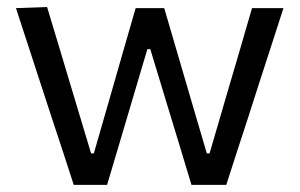

<svg xmlns="http://www.w3.org/2000/svg" viewBox="-20 -519 841 539"><path d="M187 0Q172 -46.8 156.6 -93.7Q141.2 -140.7 125.2 -188.8L96.3 -277.1Q78.4 -332.1 60.7 -386.3Q43.1 -440.6 24.8 -496.2L112.2 -499.3Q130.5 -438.4 150.8 -371.1Q171.1 -303.8 189.5 -242.1L235.7 -88.3H243.4L288.7 -245.6Q306.5 -308.2 324.5 -370.4Q342.6 -432.5 360.8 -496.2H441Q458.9 -435.7 477.3 -372.3Q495.8 -308.9 513.9 -247.3L560.6 -88.3H568.3L615.3 -249.3Q633.1 -309.9 652.4 -375.6Q671.7 -441.3 687.5 -496.2H775.7Q758 -441.3 740.3 -386.5Q722.6 -331.7 704.8 -277.1L676.8 -189.8Q661 -141.7 645.5 -93.9Q630.1 -46.1 615.2 0H517.5Q500.1 -57.6 481.5 -119.2Q462.8 -180.8 445.7 -236.7L401.9 -381.1H393.7L350.4 -235.1Q333.9 -179.7 315.9 -118.6Q297.8 -57.5 280.6 0Z"/></svg>

Font: Commissioner Thin
Style: Regular
Weight: 100
Designer: Kostas Bartsokas
Foundry: Kostas Bartsokas
Version: Version 1.001;gftools[0.9.23]